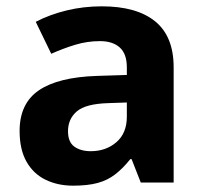

<svg xmlns="http://www.w3.org/2000/svg" viewBox="-20 -577 644 607"><path d="M302 -557Q412 -557 470.5 -509.5Q529 -462 529 -364V0H425L396 -74H392Q369 -45 344.5 -26Q320 -7 288.5 1.5Q257 10 211 10Q163 10 124.5 -8.5Q86 -27 64 -65.5Q42 -104 42 -163Q42 -250 103 -291.5Q164 -333 286 -337L381 -340V-364Q381 -407 358.5 -427Q336 -447 296 -447Q256 -447 218 -435.5Q180 -424 142 -407L93 -508Q137 -531 190.5 -544Q244 -557 302 -557ZM323 -251Q251 -249 223 -225Q195 -201 195 -162Q195 -128 215 -113.5Q235 -99 267 -99Q315 -99 348 -127.5Q381 -156 381 -208V-253Z"/></svg>

Font: Noto Sans Armenian
Style: Bold
Weight: 700
Version: Version 2.007